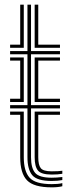

<svg xmlns="http://www.w3.org/2000/svg" viewBox="-20 -790 305 817"><path d="M23 -586.5V-600H66V-770H81.2V-586.5ZM127.5 -586.5V-770H142.8V-600H235.2V-586.5ZM200 -20Q137.8 -20 117.2 -44.6Q96.8 -69.2 96.8 -121.2V-328.8H23V-342.5H96.8V-559.2H23V-572.8H96.8V-770H112V-572.8H235.2V-559.2H112V-342.5H235.2V-328.8H112V-121.2Q112 -74.5 129.8 -54.1Q147.5 -33.8 200 -33.8Q222.2 -33.8 245.2 -36.8V-23.8Q226.5 -20 200 -20ZM127.5 -356V-545.5H235.2V-532H142.8V-369.8H235.2V-356ZM81.2 -356H23V-369.8H66V-532H23V-545.5H81.2ZM200 7.2Q124.2 7.2 95.1 -22.6Q66 -52.5 66 -121.2V-301.5H23V-315.2H81.2V-121.2Q81.2 -61.2 105.9 -33.9Q130.5 -6.5 200 -6.5Q212 -6.5 223.8 -7.4Q235.5 -8.2 245.2 -10.8V2.5Q227.2 7.2 200 7.2ZM200 -47.2Q156 -47.2 141.8 -64.1Q127.5 -81 127.5 -121.2V-315.2H235.2V-301.5H142.8V-121.2Q142.8 -87.8 153.5 -74.4Q164.2 -61 200 -61Q231 -61 245.2 -63.5V-50.5Q226.8 -47.2 200 -47.2Z"/></svg>

Font: Big Shoulders Inline Display Medium
Style: Regular
Weight: 500
Designer: Patric King
Foundry: XO Type Co
Version: Version 1.000